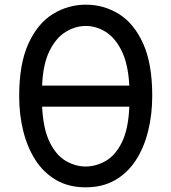

<svg xmlns="http://www.w3.org/2000/svg" viewBox="-20 -802 733 821"><path d="M346 -1Q274 -1 220.5 -32Q167 -63 132 -117Q97 -171 79.5 -241.5Q62 -312 62 -391Q62 -529 101.5 -615.5Q141 -702 206 -742Q271 -782 347 -782Q424 -782 488.5 -742Q553 -702 592 -616Q631 -530 631 -392Q631 -313 613.5 -242Q596 -171 561 -117Q526 -63 472.5 -32Q419 -1 346 -1ZM346 -90Q390 -90 431.5 -113.5Q473 -137 501 -193Q529 -249 533 -346H160Q165 -249 193 -193Q221 -137 262 -113.5Q303 -90 346 -90ZM160 -436H533Q528 -529 500 -585Q472 -641 431.5 -666Q391 -691 347 -691Q303 -691 261.5 -666Q220 -641 192 -585Q164 -529 160 -436Z"/></svg>

Font: Comfortaa
Style: Bold
Weight: 700
Designer: Johan Aakerlund
Foundry: Johan Aakerlund
Version: Version 3.104; ttfautohint (v1.8.1.43-b0c9)